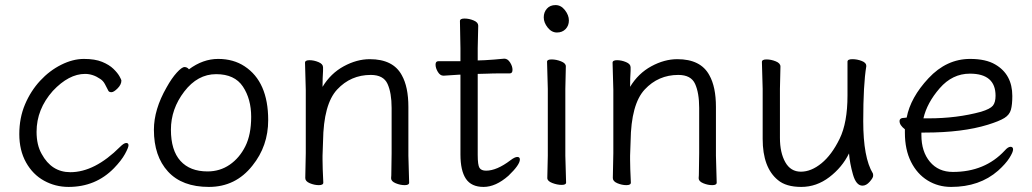

<svg xmlns="http://www.w3.org/2000/svg" viewBox="-20 -718 4064 756"><path d="M250 18Q198 18 153.5 -6.5Q109 -31 82.5 -78.5Q56 -126 56 -190Q56 -254 78.5 -307Q101 -360 138 -400Q175 -440 221 -463Q267 -486 310.5 -486Q354 -486 382 -474.5Q410 -463 426.5 -447Q443 -431 450.5 -417.5Q458 -404 458 -401Q458 -385 443 -370Q428 -355 419 -355Q410 -355 407 -360Q400 -374 393 -387Q386 -400 375 -407Q346 -427 315 -427Q251 -427 188 -360Q124 -288 124 -199Q124 -147 144 -112Q183 -40 257 -40Q353 -40 453 -140Q468 -155 477 -155Q486 -155 486 -146Q486 -137 472 -111.5Q458 -86 429 -56Q357 18 250 18Z M974 -66Q908 18 802.5 18Q697 18 641.5 -42.5Q586 -103 586 -207Q586 -287 636 -374Q656 -410 676 -432Q696 -454 706.5 -454Q717 -454 724 -445Q779 -486 839 -486Q899 -486 943 -457Q1036 -396 1036 -245Q1036 -143 974 -66ZM797 -43Q846 -43 884.5 -69.5Q923 -96 946 -142Q969 -188 969 -258Q969 -328 936.5 -377Q904 -426 831 -426Q758 -426 705.5 -357.5Q653 -289 653 -207.5Q653 -126 690.5 -84.5Q728 -43 797 -43Z M1253 1Q1253 11 1235.5 11Q1218 11 1200 3.5Q1182 -4 1182 -17L1184 -115V-364L1181 -471Q1181 -481 1198.5 -481Q1216 -481 1234 -473.5Q1252 -466 1252 -453V-439Q1250 -411 1250 -376Q1282 -429 1333.5 -457Q1385 -485 1436 -485Q1528 -485 1562 -422Q1588 -376 1588 -297V-105L1591 1Q1591 11 1573.5 11Q1556 11 1538 3.5Q1520 -4 1520 -16V-17Q1521 -25 1521 -44L1522 -115V-293Q1522 -352 1506 -387.5Q1490 -423 1440 -423Q1361 -423 1307.5 -365.5Q1254 -308 1252 -162Q1251 -129 1250 -105V-89Q1250 -59 1253 1Z M1982 -26Q1932 18 1884 18Q1836 18 1814.5 -14Q1793 -46 1793 -110V-424H1788Q1787 -424 1727 -420H1726Q1713 -420 1704 -435Q1695 -450 1695 -463.5Q1695 -477 1706 -477H1793V-528L1791 -635Q1791 -645 1809 -645Q1827 -645 1845 -637.5Q1863 -630 1863 -617L1861 -528V-480L1889 -481Q1925 -483 1965 -487H1966Q1979 -487 1988.5 -472Q1998 -457 1998 -443Q1998 -429 1987 -429H1948Q1920 -429 1900 -428L1861 -427V-108Q1861 -68 1868 -57Q1875 -46 1894 -46Q1936 -46 1990 -87Q2007 -100 2017 -100Q2027 -100 2027 -90Q2027 -69 1982 -26Z M2209 1Q2209 10 2191.5 10Q2174 10 2154.5 2.5Q2135 -5 2135 -17L2137 -105V-368L2134 -475Q2134 -484 2152 -484Q2170 -484 2189 -476.5Q2208 -469 2208 -457L2206 -368V-105ZM2204.5 -678Q2220 -658 2220 -637.5Q2220 -617 2207 -603.5Q2194 -590 2173 -590Q2152 -590 2136.5 -609.5Q2121 -629 2121 -649.5Q2121 -670 2133.5 -684Q2146 -698 2167.5 -698Q2189 -698 2204.5 -678Z M2464 1Q2464 11 2446.5 11Q2429 11 2411 3.5Q2393 -4 2393 -17L2395 -115V-364L2392 -471Q2392 -481 2409.5 -481Q2427 -481 2445 -473.5Q2463 -466 2463 -453V-439Q2461 -411 2461 -376Q2493 -429 2544.5 -457Q2596 -485 2647 -485Q2739 -485 2773 -422Q2799 -376 2799 -297V-105L2802 1Q2802 11 2784.5 11Q2767 11 2749 3.5Q2731 -4 2731 -16V-17Q2732 -25 2732 -44L2733 -115V-293Q2733 -352 2717 -387.5Q2701 -423 2651 -423Q2572 -423 2518.5 -365.5Q2465 -308 2463 -162Q2462 -129 2461 -105V-89Q2461 -59 2464 1Z M3376 13Q3351 13 3338.5 -31Q3326 -75 3323 -114Q3296 -59 3245.5 -20.5Q3195 18 3135 18Q3075 18 3043 -9Q2983 -58 2983 -171V-368L2980 -474Q2980 -484 2998 -484Q3016 -484 3034.5 -476.5Q3053 -469 3053 -456L3051 -368V-175Q3051 -117 3072 -79.5Q3093 -42 3133.5 -42Q3174 -42 3214.5 -75Q3255 -108 3286 -171.5Q3317 -235 3317 -342V-475Q3317 -485 3336 -485Q3355 -485 3373 -478Q3391 -471 3391 -459V-457Q3379 -385 3379 -241Q3379 -97 3417 -35Q3418 -33 3418 -25.5Q3418 -18 3404.5 -2.5Q3391 13 3376 13Z M3725 18Q3674 18 3632.5 -7.5Q3591 -33 3567 -81Q3543 -129 3543 -195V-209Q3522 -225 3522 -241Q3522 -254 3541 -254L3550 -255Q3565 -334 3636 -410Q3707 -486 3800 -486Q3862 -486 3899 -464Q3966 -425 3966 -340Q3966 -306 3960.5 -286Q3955 -266 3935 -253.5Q3915 -241 3870 -227Q3770 -196 3621 -196H3608V-186Q3608 -121 3641.5 -81Q3675 -41 3732 -41Q3858 -41 3936 -125Q3949 -140 3959 -140Q3969 -140 3969 -129.5Q3969 -119 3954.5 -96Q3940 -73 3910 -46Q3837 18 3725 18ZM3616 -252H3636Q3748 -252 3843 -278Q3879 -289 3889.5 -302Q3900 -315 3900 -341Q3900 -428 3799 -428Q3730 -428 3680 -370.5Q3630 -313 3616 -252Z"/></svg>

Font: LXGW WenKai TC
Style: Regular
Weight: 400
Designer: LXGW / Fontworks Inc.
Foundry: LXGW / Fontworks Inc.
Version: Version 1.330